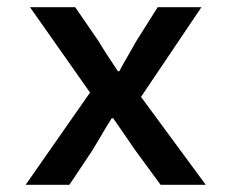

<svg xmlns="http://www.w3.org/2000/svg" viewBox="-20 -511 640 531"><path d="M51 0 229 -255 63 -491H188L252 -398Q264 -378 278 -356.5Q292 -335 306 -314H310Q321 -335 334 -357Q347 -379 358 -399L416 -491H537L370 -243L549 0H424L353 -97Q339 -117 323.5 -140Q308 -163 293 -184H289Q275 -162 262.5 -140.5Q250 -119 236 -96L172 0Z"/></svg>

Font: Source Code Pro Semibold
Style: Regular
Weight: 600
Monospace: yes
Designer: Paul D. Hunt, Teo Tuominen
Foundry: Adobe Systems Incorporated
Version: Version 2.030;PS 1.000;hotconv 16.6.51;makeotf.lib2.5.65220